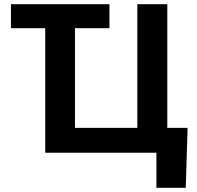

<svg xmlns="http://www.w3.org/2000/svg" viewBox="-20 -727 939 914"><path d="M501 -592.8H336.9V-118.2H633.8V-707H776.4V-118.2H873L864.3 167H724.6V0H195.3V-592.8H32.2V-707H501Z"/></svg>

Font: Pretendard
Style: Bold
Weight: 700
Designer: Base glyphs from Inter by Rasmus Andersson; Hangeul glyphs from Noto Sans CJK(Source Han Sans) by Jang Soo-young and Kan
Foundry: Kil Hyung-jin
Version: Version 1.309